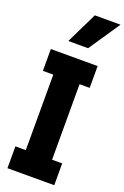

<svg xmlns="http://www.w3.org/2000/svg" viewBox="-203 -1127 791 1220"><g transform="rotate(20 193.0 -517.5)"><path d="M22.5 33.2V-114.3H92.8V-625H22.5V-772.5H338.9V-625H270.5V-114.3H338.9V33.2ZM109.4 -858.4 211.9 -1069.3H385.7L243.2 -858.4Z"/></g></svg>

Font: GenEi M Gothic v2 Heavy
Style: Regular
Weight: 800
Version: Version 2.0